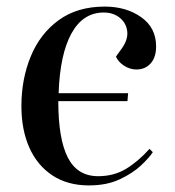

<svg xmlns="http://www.w3.org/2000/svg" viewBox="-20 -549 531 583"><path d="M298 -529Q363 -529 408.5 -497Q454 -465 454 -408Q454 -375 437.5 -356.5Q421 -338 394 -338Q375 -338 357.5 -349Q340 -360 332 -377L352 -405Q370 -432 366 -456.5Q362 -481 342.5 -496Q323 -511 295 -511Q232 -511 197 -447.5Q162 -384 158 -266H369L367 -242H157Q157 -127 186 -70.5Q215 -14 278 -14Q326 -14 363 -36.5Q400 -59 434 -97L444 -87Q433 -70 408 -46.5Q383 -23 343.5 -4.5Q304 14 250 14Q185 14 139 -16.5Q93 -47 69 -101Q45 -155 45 -227Q45 -309 73.5 -378Q102 -447 158.5 -488Q215 -529 298 -529Z"/></svg>

Font: Literata 72pt Medium
Style: Italic
Weight: 500
Italic angle: -2°
Designer: Latin by Veronika Burian and Jose Scaglione. Greek by Irene Vlachou. Cyrillic by Vera Evstafieva
Foundry: TypeTogether
Version: Version 3.002